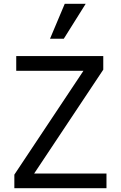

<svg xmlns="http://www.w3.org/2000/svg" viewBox="-20 -997 640 1017"><path d="M56 0H544V-78H161L527 -628V-700H66V-622H422L56 -72ZM434 -977H323L245 -792H318Z"/></svg>

Font: CommitMono
Style: 400Regular
Weight: 400
Monospace: yes
Designer: Eigil Nikolajsen
Foundry: Eigil Nikolajsen
Version: Version 1.143